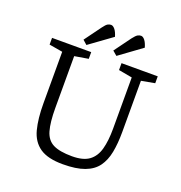

<svg xmlns="http://www.w3.org/2000/svg" viewBox="-148 -961 1040 1101"><g transform="rotate(20 372.0 -411.0)"><path d="M355 12Q263 12 214.5 -21.5Q166 -55 149 -120Q132 -185 132 -278V-593L50 -607V-648H289V-607L205 -593V-278Q205 -189 219.5 -139Q234 -89 274 -69Q314 -49 389 -49Q457 -49 493 -75.5Q529 -102 543 -153Q557 -204 557 -278V-591L474 -606V-648H695V-606L613 -591V-278Q613 -208 602.5 -154Q592 -100 565 -63Q538 -26 487 -7Q436 12 355 12ZM432 -677 405 -700 479 -801Q496 -823 506 -828.5Q516 -834 526 -834Q538 -834 549.5 -819.5Q561 -805 569 -777ZM249 -677 223 -700 297 -801Q313 -823 323 -828.5Q333 -834 343 -834Q355 -834 367 -819.5Q379 -805 387 -777Z"/></g></svg>

Font: Faustina Light
Style: Regular
Weight: 300
Designer: Alfonso Garcia
Foundry: http://www.omnibus-type.com
Version: Version 1.200